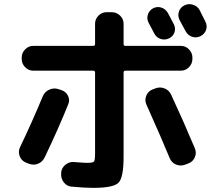

<svg xmlns="http://www.w3.org/2000/svg" viewBox="-20 -852 1040 929"><path d="M855 -630Q878 -630 894.5 -613Q911 -596 911 -573V-567Q911 -544 894.5 -527Q878 -510 855 -510H587Q578 -510 578 -501V-93Q578 7 553.5 32Q529 57 431 57Q388 57 326 51Q303 49 288.5 30Q274 11 276 -12V-17Q278 -40 296.5 -55Q315 -70 338 -68Q388 -64 401 -64Q430 -64 435 -70.5Q440 -77 440 -111V-501Q440 -510 431 -510H141Q118 -510 101.5 -527Q85 -544 85 -567V-573Q85 -596 101.5 -613Q118 -630 141 -630H431Q440 -630 440 -639V-737Q440 -760 456.5 -776.5Q473 -793 496 -793H521Q544 -793 561 -776.5Q578 -760 578 -737V-639Q578 -630 587 -630ZM797 -666Q778 -657 757.5 -663.5Q737 -670 727 -689Q722 -698 713 -715.5Q704 -733 699 -742Q689 -761 695.5 -781.5Q702 -802 721 -812Q741 -822 761.5 -815Q782 -808 793 -788Q798 -779 807 -761.5Q816 -744 821 -735Q831 -715 824 -695Q817 -675 797 -666ZM946 -803Q951 -793 960.5 -774Q970 -755 974 -747Q984 -727 977 -707Q970 -687 950 -677Q930 -667 909.5 -674Q889 -681 878 -701Q869 -719 849 -755Q839 -775 845.5 -795.5Q852 -816 872 -826Q892 -836 914 -829Q936 -822 946 -803ZM104 -66Q83 -75 75 -97Q67 -119 77 -140Q135 -261 187 -386Q196 -408 218 -418Q240 -428 262 -421L277 -416Q299 -409 309 -388.5Q319 -368 310 -347Q263 -230 196 -90Q185 -68 163.5 -59.5Q142 -51 119 -60ZM875 -55Q853 -47 831.5 -56Q810 -65 801 -87Q765 -175 688 -347Q679 -368 688 -389.5Q697 -411 718 -419L731 -424Q753 -433 775.5 -424.5Q798 -416 808 -394Q864 -274 923 -134Q932 -112 922.5 -90.5Q913 -69 891 -61Z"/></svg>

Font: Rounded Mplus 1c Bold
Style: Bold
Weight: 700
Version: Version 1.059.20150529